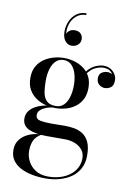

<svg xmlns="http://www.w3.org/2000/svg" viewBox="-107 -823 804 1149"><g transform="rotate(10 295.0 -248.0)"><path d="M253.5 260Q209.5 260 169.8 252.2Q130 244.5 99.2 228Q68.5 211.5 51.2 186Q34 160.5 34 125Q34 91 49.5 68Q65 45 88 31.2Q111 17.5 135 11.5Q159 5.5 176 5.5H185Q151.5 24 139.5 51Q127.5 78 127.5 114.5Q127.5 146 142.8 176.2Q158 206.5 188.8 226.2Q219.5 246 266 246Q304.5 246 337.8 236Q371 226 396 207.2Q421 188.5 435.2 162.2Q449.5 136 449.5 103.5Q449.5 73 432.5 52Q415.5 31 387.8 20Q360 9 327.5 9Q317 9 294.2 9Q271.5 9 248.5 9Q225.5 9 214.5 9Q147 9 106.5 -9.8Q66 -28.5 66 -72.5Q66 -98.5 80.5 -118Q95 -137.5 120 -150.5Q145 -163.5 177 -170Q209 -176.5 244.5 -176.5L244 -167.5Q228 -167.5 209.2 -163.8Q190.5 -160 173.5 -152.2Q156.5 -144.5 145.8 -133Q135 -121.5 135 -106Q135 -80 162.5 -74.8Q190 -69.5 231 -69.5Q248.5 -69.5 261.8 -69.8Q275 -70 287.2 -70.2Q299.5 -70.5 313.5 -70.5Q341.5 -70.5 370 -65.5Q398.5 -60.5 422.2 -45Q446 -29.5 460.2 0.8Q474.5 31 474.5 82Q474.5 128 456.2 161.8Q438 195.5 406.5 217Q375 238.5 335.5 249.2Q296 260 253.5 260ZM238 -165Q207.5 -165 176 -173.2Q144.5 -181.5 118 -199.8Q91.5 -218 75.2 -247Q59 -276 59 -317.5Q59 -359 75.2 -387.8Q91.5 -416.5 118 -434.5Q144.5 -452.5 176 -461Q207.5 -469.5 238 -469.5Q268.5 -469.5 299.2 -461Q330 -452.5 355.5 -434.5Q381 -416.5 396.5 -387.8Q412 -359 412 -317.5Q412 -276 396.5 -247Q381 -218 355.5 -199.8Q330 -181.5 299.2 -173.2Q268.5 -165 238 -165ZM238 -177.5Q267.5 -177.5 286.5 -197Q305.5 -216.5 314.5 -248.5Q323.5 -280.5 323.5 -317.5Q323.5 -354.5 314.5 -386.2Q305.5 -418 286.5 -437.5Q267.5 -457 238 -457Q208.5 -457 189.5 -437.5Q170.5 -418 161.5 -386.2Q152.5 -354.5 152.5 -317.5Q152.5 -280.5 157.5 -248.5Q162.5 -216.5 180.5 -197Q198.5 -177.5 238 -177.5ZM507.5 -334.5Q489 -334.5 473 -347.5Q457 -360.5 457 -385Q457 -410 473.2 -420.8Q489.5 -431.5 507.5 -431.5Q526 -431.5 542.8 -420.8Q559.5 -410 559.5 -389.5H548Q548 -412.5 530.8 -432.8Q513.5 -453 480.5 -453Q461 -453 437.2 -443.5Q413.5 -434 392.8 -410.2Q372 -386.5 362 -343.5L353 -349.5Q363 -394.5 385.5 -419.5Q408 -444.5 433.8 -454.8Q459.5 -465 479.5 -465Q504 -465 522.2 -454Q540.5 -443 550.5 -425.8Q560.5 -408.5 560.5 -389.5Q560.5 -357.5 543.5 -346Q526.5 -334.5 507.5 -334.5ZM268 -549.5Q244.5 -549.5 228.2 -569.8Q212 -590 212 -628Q212 -659 224.8 -688.5Q237.5 -718 262.2 -737Q287 -756 323 -756V-745.5Q288 -745.5 263.5 -724.2Q239 -703 229 -670Q219 -637 226.5 -601H222.5Q221 -610 227 -620.2Q233 -630.5 244.5 -637.2Q256 -644 271 -644Q297 -644 309.2 -630.2Q321.5 -616.5 321.5 -597Q321.5 -584 314.5 -573Q307.5 -562 295.5 -555.8Q283.5 -549.5 268 -549.5Z"/></g></svg>

Font: Bodoni Moda 18pt
Style: Regular
Weight: 400
Designer: Owen Earl
Foundry: indestructible type
Version: Version 2.005